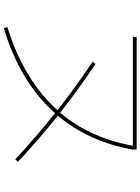

<svg xmlns="http://www.w3.org/2000/svg" viewBox="120 -860 760 1040"><g transform="rotate(90 500.0 -340.0)"><path d="M179.7 -679.7V-700.2H790V-679.7Q748 -440.4 606.4 -273.4Q728.5 -176.8 857.4 -56.6L842.8 -43Q715.8 -161.1 592.8 -257.8Q425.8 -69.3 132.8 19.5L127 0Q414.1 -88.9 577.1 -271.5Q456.1 -366.2 314.5 -461.9L326.2 -477.5Q465.8 -383.8 590.8 -286.1Q727.5 -447.3 769.5 -679.7Z"/></g></svg>

Font: Mgen+ 1m thin
Style: Regular
Weight: 100
Designer: [Source Han Sans]
Ryoko NISHIZUKA  (kana & ideographs); Paul D. Hunt (Latin, Greek & Cyrillic); Wenlong ZHANG  (bopomofo
Version: Version 1.059.20150602